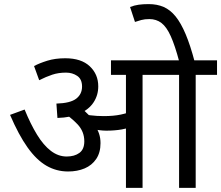

<svg xmlns="http://www.w3.org/2000/svg" viewBox="-20 -916 1078 936"><path d="M675 -551V0H594V-551H521V-622H779V-551ZM298 -632Q376 -632 417.5 -593Q459 -554 459 -495Q459 -452 436.5 -417.5Q414 -383 370 -363Q326 -343 260 -341L255 -411Q323 -413 351.5 -435Q380 -457 380 -494Q380 -530 356.5 -546Q333 -562 302 -562Q265 -562 235 -552Q205 -542 171 -525L146 -594Q172 -608 210.5 -620Q249 -632 298 -632ZM470 -218Q470 -172 449 -141Q428 -110 392.5 -95Q357 -80 312 -80Q255 -80 206.5 -108Q158 -136 114.5 -197Q71 -258 29 -356L100 -382Q129 -311 160.5 -259.5Q192 -208 228 -180.5Q264 -153 305 -153Q343 -153 367 -170.5Q391 -188 391 -227Q391 -275 358 -310Q325 -345 278 -374L337 -377L380 -386Q394 -374 411 -357Q428 -340 438 -323L443 -304Q456 -285 463 -264Q470 -243 470 -218ZM486 -350Q534 -350 569 -357.5Q604 -365 651 -382V-310Q608 -291 573.5 -285Q539 -279 498 -279Q483 -279 463 -281.5Q443 -284 425.5 -287.5Q408 -291 400 -294L353 -350L359 -365Q388 -358 420 -354Q452 -350 486 -350ZM934 -551V0H853V-551H764V-622H1038V-551ZM854 -615Q833 -694 812.5 -739.5Q792 -785 767 -804Q742 -823 708 -823Q686 -823 669 -818.5Q652 -814 638 -809L614 -882Q635 -890 656 -893Q677 -896 705 -896Q746 -896 778 -882Q810 -868 836 -836Q862 -804 885 -749.5Q908 -695 929 -615Z"/></svg>

Font: Noto Sans Ambassadori
Style: Regular
Weight: 400
Designer: Monotype Design Team
Foundry: Monotype Imaging Inc.
Version: Version 2.013